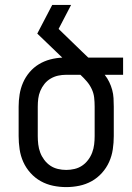

<svg xmlns="http://www.w3.org/2000/svg" viewBox="-20 -755 540 783"><path d="M250 8Q223 8 196.5 2.5Q170 -3 146.5 -16Q123 -29 104.5 -49.5Q86 -70 75 -94.5Q64 -119 60 -146Q56 -173 56 -200V-320Q56 -345 60 -370Q64 -395 74 -418Q84 -441 100.5 -460.5Q117 -480 138.5 -493Q160 -506 184.5 -512.5Q209 -519 234 -520L132 -618L193 -735H270L219 -637L314 -545Q320 -539 326 -533.5Q332 -528 338 -522L339 -521Q340 -521 340 -520.5Q340 -520 341 -520H482V-450H407Q418 -436 425.5 -420.5Q433 -405 437.5 -388.5Q442 -372 443 -354.5Q444 -337 444 -320V-200Q444 -173 440 -146Q436 -119 425 -94.5Q414 -70 395.5 -49.5Q377 -29 353.5 -16Q330 -3 303.5 2.5Q277 8 250 8ZM250 -62Q267 -62 284 -66Q301 -70 315 -79.5Q329 -89 339.5 -103Q350 -117 356 -133Q362 -149 364 -166Q366 -183 366 -200V-320Q366 -339 364 -357Q362 -375 354 -392Q346 -409 334 -423Q322 -437 308 -450H250Q233 -450 217 -446.5Q201 -443 186.5 -434.5Q172 -426 161.5 -413Q151 -400 144.5 -384.5Q138 -369 136 -353Q134 -337 134 -320V-200Q134 -183 136 -166Q138 -149 144 -133Q150 -117 160.5 -103Q171 -89 185 -79.5Q199 -70 216 -66Q233 -62 250 -62Z"/></svg>

Font: Huly
Style: Regular
Weight: 400
Designer: Belleve Invis
Foundry: Belleve Invis
Version: Version 33.2.5; ttfautohint (v1.8.4)